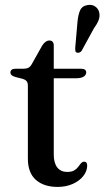

<svg xmlns="http://www.w3.org/2000/svg" viewBox="-20 -746 422 775"><path d="M70.5 -428 43 -435Q31 -438.5 26.5 -442.8Q22 -447 22 -453Q22 -460.5 27.2 -464.5Q32.5 -468.5 41.5 -468.5H74Q86.5 -468.5 94.5 -472.5Q102.5 -476.5 108.5 -487.5L150 -561.5Q157 -572.5 164.2 -577.5Q171.5 -582.5 179.5 -582.5Q188 -582.5 192.5 -577.2Q197 -572 197 -562.5V-122.5Q197 -88 211.2 -70Q225.5 -52 251 -52Q269 -52 279.2 -58Q289.5 -64 295.2 -72Q301 -80 306.2 -86.2Q311.5 -92.5 319 -93.5Q325.5 -93.5 328.8 -89.5Q332 -85.5 332 -77Q331.5 -55 316.2 -35.5Q301 -16 274 -3.8Q247 8.5 212.5 8.5Q157 8.5 124.8 -20Q92.5 -48.5 92.5 -106V-400Q92.5 -412 87.5 -418.2Q82.5 -424.5 70.5 -428ZM150.5 -430V-468.5H307.5Q317.5 -468.5 322.8 -464.8Q328 -461 328 -453.5Q328 -443.5 317.8 -436.8Q307.5 -430 285.5 -430ZM292.5 -654.5Q295 -685 303 -703.5Q311 -722 333 -725.5Q351 -729 364.2 -719.8Q377.5 -710.5 380.5 -695.5Q384 -679.5 377.8 -664Q371.5 -648.5 358.5 -630.5L309 -540Q305.5 -536 300.5 -534Q295.5 -532 290.5 -533.5Q285 -535.5 284.2 -540.5Q283.5 -545.5 283.5 -551.5Z"/></svg>

Font: Fraunces 20pt
Style: Regular
Weight: 400
Version: Version 1.000;[b76b70a41]